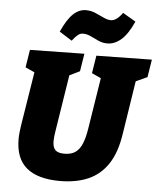

<svg xmlns="http://www.w3.org/2000/svg" viewBox="-63 -1011 897 1080"><g transform="rotate(5 386.0 -471.5)"><path d="M459 -705 772 -710 756 -610 673 -572 695 -600 645 -279Q629 -173 586 -108.5Q543 -44 475 -14.5Q407 15 315 15Q191 15 127.5 -37.5Q64 -90 64 -200Q64 -217 66 -236Q68 -255 71 -276L123 -600L139 -573L68 -605L84 -705L391 -710L375 -610L298 -572L320 -600L267 -264Q264 -247 262.5 -232Q261 -217 261 -205Q261 -171 276 -155.5Q291 -140 327 -140Q366 -140 389.5 -156.5Q413 -173 427 -206.5Q441 -240 449 -291L498 -600L517 -571L443 -605ZM313 -777 242 -822Q274 -893 307 -924Q340 -955 379 -955Q407 -955 432.5 -944Q458 -933 481 -922Q504 -911 523 -911Q554 -911 588 -958L661 -915Q629 -843 592 -811Q555 -779 514 -779Q487 -779 463 -790Q439 -801 417.5 -811.5Q396 -822 373 -822Q358 -822 344.5 -811Q331 -800 313 -777Z"/></g></svg>

Font: Bitter Thin Black
Style: Italic
Weight: 900
Italic angle: -9°
Version: Version 3.020